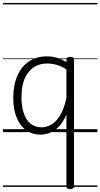

<svg xmlns="http://www.w3.org/2000/svg" viewBox="-20 -905 687 1315"><path d="M256 17Q202 17 160.5 -12Q119 -41 95 -97Q71 -153 71 -234Q71 -285 80.5 -328.5Q90 -372 109 -407Q128 -442 156 -467Q184 -492 220 -505.5Q256 -519 302 -519Q336 -519 368.5 -509.5Q401 -500 435 -480V-497Q435 -506 441.5 -510.5Q448 -515 461 -515Q475 -515 481 -510.5Q487 -506 487 -496V371Q487 381 480.5 385.5Q474 390 460 390Q447 390 441 385.5Q435 381 435 371V-121Q412 -67 382 -37Q352 -7 320 5Q288 17 256 17ZM127 -237Q127 -178 142 -132Q157 -86 187.5 -59.5Q218 -33 265 -33Q299 -33 332 -52Q365 -71 392 -115.5Q419 -160 435 -234V-429Q399 -453 366.5 -461.5Q334 -470 302 -470Q270 -470 242.5 -460Q215 -450 194 -431Q173 -412 157.5 -384Q142 -356 134.5 -319.5Q127 -283 127 -237ZM0 365H647V375H0ZM0 -20H647V0H0ZM0 -505H647V-500H0ZM0 -885H647V-875H0Z"/></svg>

Font: Playwrite IT Moderna Guides
Style: Regular
Weight: 400
Designer: Veronika Burian, José Scaglione
Foundry: TypeTogether
Version: Version 1.003